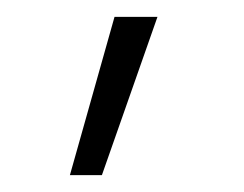

<svg xmlns="http://www.w3.org/2000/svg" viewBox="-20 -77 290 228"><path d="M63 131 116 -57H167L101 131Z"/></svg>

Font: Red Hat Display VF
Style: Regular
Weight: 300
Designer: Pentagram, MCKL
Foundry: Pentagram, MCKL
Version: Version 1.023